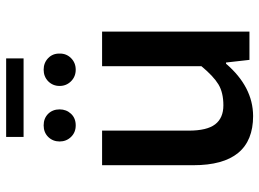

<svg xmlns="http://www.w3.org/2000/svg" viewBox="-132 -720 863 640"><g transform="rotate(-90 300.0 -399.5)"><path d="M164.1 -752.9V-811H425.8V-752.9ZM349.6 -670.9Q365.2 -686 388.2 -686Q411.1 -686 426.8 -670.9Q442.4 -655.8 441.9 -632.8Q442.4 -610.4 426.8 -594.7Q411.1 -579.1 388.2 -579.1Q365.2 -579.1 349.6 -594.7Q334 -610.4 334 -632.8Q334 -655.3 349.6 -670.9ZM202.6 -579.1Q179.2 -579.1 164.1 -594.7Q148.9 -610.4 148.9 -632.8Q148.9 -655.3 164.1 -670.9Q179.2 -686 202.6 -686Q226.1 -686 241.2 -670.9Q255.9 -655.8 255.9 -632.8Q255.9 -610.4 241.2 -594.7Q226.6 -579.1 202.6 -579.1ZM515.1 -491.2V0H420.9L412.1 -78.1H408.2Q331.1 11.7 233.9 12.2Q69.8 12.2 69.8 -187V-491.2H185.1V-202.1Q185.1 -141.6 206.1 -114.3Q227.1 -86.9 269.5 -86.9Q312 -86.9 339.4 -103.5Q366.7 -120.1 399.9 -160.2V-491.2Z"/></g></svg>

Font: SourceCodePro-Semibold
Style: Regular
Weight: 600
Monospace: yes
Designer: Paul D. Hunt
Foundry: Adobe Systems Incorporated
Version: Version 1.009;PS 1.000;hotconv 1.0.70;makeotf.lib2.5.5900